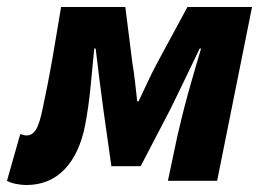

<svg xmlns="http://www.w3.org/2000/svg" viewBox="-50 -518 755 550"><path d="M25 12Q12 12 -3.5 9Q-19 6 -30 0L8 -134Q13 -133 17 -131.5Q21 -130 26 -130Q42 -130 52.5 -146Q63 -162 72 -206Q88 -280 100.5 -352Q113 -424 125 -498H309L329 -339Q334 -309 337 -282Q340 -255 343 -228H347Q360 -255 372.5 -282Q385 -309 401 -339L487 -498H672L572 0H431L458 -128Q463 -150 471 -182.5Q479 -215 489 -251.5Q499 -288 509 -321.5Q519 -355 526 -379H522Q503 -339 480.5 -292.5Q458 -246 439 -207L353 -42H269L247 -198Q241 -242 235 -289Q229 -336 224 -379H220Q214 -316 209 -265Q204 -214 194 -160Q178 -78 135 -33Q92 12 25 12Z"/></svg>

Font: Source Sans 3 ExtraBold
Style: Italic
Weight: 800
Italic angle: -11°
Version: Version 3.052;hotconv 1.1.0;makeotfexe 2.6.0